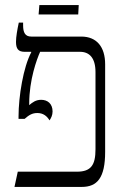

<svg xmlns="http://www.w3.org/2000/svg" viewBox="-20 -736 484 756"><path d="M132 -679H288L290 -716H135ZM37 0H302C363 0 394 -36 394 -138V-483C394 -551 361 -592 300 -592H103C79 -592 71 -608 71 -636V-647H54C48 -619 43 -591 43 -571C43 -544 52 -532 77 -532H103V-530C72 -472 53 -357 53 -277V-268H77C94 -283 107 -291 127 -291C150 -291 165 -279 175 -262C181 -271 187 -282 187 -297C187 -328 167 -343 142 -343C121 -343 108 -333 95 -322V-328C95 -422 125 -503 138 -532H295C332 -532 356 -508 356 -452V-148C356 -87 339 -60 283 -60H50Z"/></svg>

Font: Noto Serif Hebrew Condensed Light
Style: Regular
Weight: 300
Width: 3
Designer: Monotype Design Team
Foundry: Monotype Imaging Inc.
Version: Version 2.004